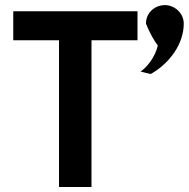

<svg xmlns="http://www.w3.org/2000/svg" viewBox="-20 -748 755 768"><path d="M715 -653C715 -691 686 -722 649 -727C643 -728 637 -728 631 -727C593 -723 563 -692 564 -653C578 -618 596 -586 611 -566C600 -515 562 -474 542 -462C556 -458 570 -455 583 -452C661 -496 715 -575 715 -653ZM33 -703V-587H216V0H346V-587H530V-703Z"/></svg>

Font: Bluebird
Style: Regular
Weight: 400
Designer: Jasper
Foundry: Cannot Into Space Fonts
Version: Version 0.98